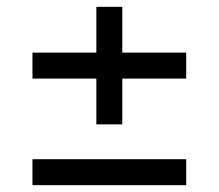

<svg xmlns="http://www.w3.org/2000/svg" viewBox="-20 -542 640 562"><path d="M262 -178V-312H75V-388H262V-522H338V-388H525V-312H338V-178ZM75 0V-76H525V0Z"/></svg>

Font: DM Mono
Style: Regular
Weight: 400
Designer: Colophon Foundry
Foundry: Colophon Foundry
Version: Version 1.000; ttfautohint (v1.8.2.53-6de2)